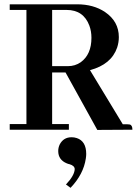

<svg xmlns="http://www.w3.org/2000/svg" viewBox="-20 -606 639 897"><path d="M301.8 0V-26.4H223.6V-267.6H286.1L434.6 1L598.6 0Q598.6 -21.5 585.9 -24.4Q580.1 -25.4 574.2 -25.4H553.7L400.4 -278.3Q500 -304.7 527.3 -383.8Q535.2 -408.2 535.2 -432.6Q535.2 -505.9 470.7 -549.8Q417 -585.9 339.8 -585.9H25.4V-559.6H103.5V-26.4H25.4V0ZM291 -559.6Q370.1 -559.6 397.5 -486.3Q407.2 -460 407.2 -429.7Q407.2 -351.6 357.4 -315.4Q331.1 -296.9 296.9 -296.9H223.6V-559.6ZM382.8 113.3Q382.8 53.7 338.9 39.1Q327.1 35.2 314.5 35.2Q276.4 35.2 258.8 69.3Q252 84 252 99.6Q252 140.6 292 157.2Q298.8 160.2 304.7 161.1Q328.1 168 329.1 183.6Q328.1 213.9 288.1 255.9L309.6 271.5Q370.1 208 380.9 134.8Q382.8 123 382.8 113.3Z"/></svg>

Font: Abhaya Libre
Style: Bold
Weight: 700
Designer: Pushpananda Ekanayake, Sol Matas, Pathum Egodawatta
Foundry: Mooniak
Version: Version 1.050 ; ttfautohint (v1.6)